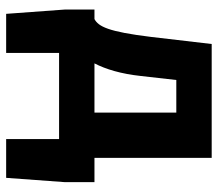

<svg xmlns="http://www.w3.org/2000/svg" viewBox="-62 -474 708 624"><g transform="rotate(90 292.0 -162.0)"><path d="M152 0H432V172H558L572 -19V-115H493V-496H123L100 -299C83 -159 66 -128 42 -115H11V-19L25 172H152ZM227 -266 240 -381H346V-115H186C205 -152 220 -201 227 -266Z"/></g></svg>

Font: Giro Sans Regular
Style: Bold
Weight: 700
Designer: Paul D. Hunt
Foundry: Adobe Systems Incorporated
Version: Version 1.000;PS 1.0;hotconv 1.0.88;makeotf.lib2.5.647800